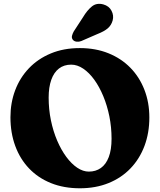

<svg xmlns="http://www.w3.org/2000/svg" viewBox="-20 -972 841 1011"><path d="M400.2 -718.8Q483.6 -718.8 551.1 -691.5Q618.7 -664.2 666.7 -615Q714.7 -565.8 740.5 -499Q766.4 -432.3 766.4 -353.4Q766.4 -271.9 740.8 -203.7Q715.2 -135.5 667.3 -85.5Q619.4 -35.5 551.9 -8.1Q484.4 19.4 400.6 19.4Q316 19.4 248.5 -7.8Q180.9 -34.9 133.2 -84.9Q85.5 -134.9 60.3 -203.5Q35 -272.1 35 -355Q35 -430.8 59.9 -496.8Q84.8 -562.7 132.2 -612.5Q179.6 -662.3 247.3 -690.5Q315 -718.8 400.2 -718.8ZM567.4 -241.6Q567.4 -302 555.9 -359.2Q544.3 -416.3 523.8 -465.7Q503.3 -515.1 476.4 -552.3Q449.5 -589.4 418.3 -610.5Q387.1 -631.6 354.8 -631.6Q316.9 -631.6 290.3 -611.1Q263.8 -590.6 250 -551.7Q236.2 -512.8 236.2 -458Q236.2 -396.2 248.1 -338.5Q260 -280.9 281 -231.7Q302.1 -182.6 329.1 -146Q356.1 -109.4 386.6 -88.9Q417.2 -68.4 447.8 -68.4Q484.2 -68.4 511.1 -87.4Q538 -106.4 552.7 -144.9Q567.4 -183.3 567.4 -241.6ZM416.7 -880.7Q438.7 -917.8 463.7 -938Q488.6 -958.2 523.8 -948.9Q554 -940.6 567.1 -915.5Q580.3 -890.5 573.2 -864.4Q566.2 -838.9 547.3 -822.7Q528.4 -806.5 491.6 -792.2L407.9 -755.8Q396.2 -751.1 383.5 -752.5Q370.9 -754 363.6 -762.5Q356.3 -772.3 359.1 -783.4Q361.8 -794.6 368.3 -806.4Z"/></svg>

Font: Fraunces SuperSoft
Style: Regular
Weight: 900
Version: Version 1.000;[b76b70a41]